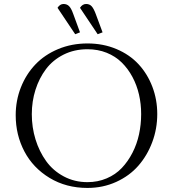

<svg xmlns="http://www.w3.org/2000/svg" viewBox="-20 -927 857 955"><path d="M58.1 -354Q58.1 -427.2 84 -492.7Q109.9 -558.1 156 -606.4Q202.1 -654.8 269.3 -682.9Q336.4 -710.9 415 -710.9Q493.2 -710.9 559.1 -683.1Q625 -655.3 669.2 -607.4Q713.4 -559.6 737.8 -495.6Q762.2 -431.6 762.2 -359.9Q762.2 -286.6 737.3 -220Q712.4 -153.3 668.2 -102.8Q624 -52.2 558.1 -22.2Q492.2 7.8 415 7.8Q309.1 7.8 226.8 -42Q144.5 -91.8 101.3 -173.8Q58.1 -255.9 58.1 -354ZM138.2 -358.9Q138.2 -293.5 156.7 -233.4Q175.3 -173.3 209.5 -125.7Q243.7 -78.1 297.1 -49.6Q350.6 -21 415 -21Q466.3 -21 510.5 -39.8Q554.7 -58.6 585.7 -91.3Q616.7 -124 638.9 -167.2Q661.1 -210.4 671.6 -259.3Q682.1 -308.1 682.1 -359.9Q682.1 -409.7 671.4 -456.5Q660.6 -503.4 638.7 -544.4Q616.7 -585.4 585.4 -616.2Q554.2 -647 510.5 -664.6Q466.8 -682.1 415 -682.1Q349.6 -682.1 296.1 -655.3Q242.7 -628.4 208.7 -583.3Q174.8 -538.1 156.5 -480.5Q138.2 -422.9 138.2 -358.9ZM266.1 -888.2Q278.3 -907.2 295.9 -907.2Q313 -907.2 323.7 -896.2Q334.5 -885.3 344.2 -857.9L377.9 -766.1L354 -756.8ZM377.9 -888.2Q390.1 -907.2 408.2 -907.2Q425.3 -907.2 435.5 -896.2Q445.8 -885.3 456.1 -857.9L490.2 -766.1L465.8 -756.8Z"/></svg>

Font: Dihjauti S
Style: Regular
Weight: 400
Designer: T. Christopher White
Version: Version 3.0.0